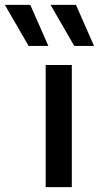

<svg xmlns="http://www.w3.org/2000/svg" viewBox="-104 -766 405 786"><path d="M94 -578H13L-84 -746H20ZM281 -578H200L103 -746H207ZM190 -500V0H83V-500Z"/></svg>

Font: Elaine Sans Medium
Style: Regular
Weight: 500
Designer: Wei Huang
Foundry: Wei Huang
Version: Version 2.001;December 24, 2019;FontCreator 12.0.0.2547 64-b